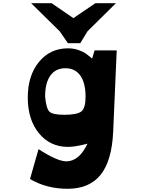

<svg xmlns="http://www.w3.org/2000/svg" viewBox="-20 -888 900 1196"><path d="M403 -619 352 -693 174 -868H302L437 -775L574 -868H702L525 -693L480 -619ZM569 -574H707L685 -68Q677 113 607 200.5Q537 288 401 288Q270 288 167 227L220 41Q337 117 393 117Q473 117 525 7Q448 27 404 27Q292 27 222.5 -58Q153 -143 153 -280Q153 -417 222.5 -502Q292 -587 404 -587Q439 -587 468.5 -576.5Q498 -566 513.5 -555Q529 -544 554 -523ZM380 -173Q462 -173 487.5 -194.5Q513 -216 513 -285Q513 -371 480.5 -417Q448 -463 387 -463Q327 -463 294 -417.5Q261 -372 261 -286Q268 -211 288.5 -192Q309 -173 380 -173ZM547 7Q548 4 547 3Z"/></svg>

Font: OpenDyslexic
Style: Bold
Weight: 800
Designer: Abbie Gonzalez
Version: Version 0.920;hotconv 1.0.109;makeotfexe 2.5.65596